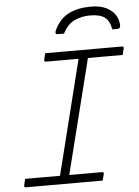

<svg xmlns="http://www.w3.org/2000/svg" viewBox="-61 -972 739 1019"><g transform="rotate(-5 308.5 -462.5)"><path d="M444 0H35Q29 0 27.5 -3.5Q26 -7 27 -11Q29 -20 31 -28Q33 -36 35 -45H221Q223 -56 226 -67.5Q229 -79 232 -90Q267 -231 302.5 -372.5Q338 -514 373 -655H199Q193 -655 191.5 -658.5Q190 -662 191 -666Q193 -675 195 -683Q197 -691 199 -700H608Q620 -700 616 -689Q614 -680 612 -672Q610 -664 608 -655H423Q421 -649 419.5 -643Q418 -637 417 -631Q380 -485 343.5 -338Q307 -191 270 -45H444Q455 -45 453 -34Q451 -26 448.5 -17.5Q446 -9 444 0ZM308 -795H275Q256 -795 267 -818Q295 -877 344 -901Q393 -925 457 -925H465Q526 -925 565 -896Q604 -867 608 -818Q610 -795 592 -795H565Q557 -841 531.5 -860Q506 -879 454 -879Q407 -879 369 -860.5Q331 -842 308 -795Z"/></g></svg>

Font: Recursive Mn Lnr St Lt
Style: Italic
Weight: 300
Italic angle: -15°
Monospace: yes
Version: Version 1.079;hotconv 1.0.112;makeotfexe 2.5.65598; ttfautoh